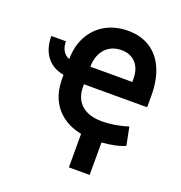

<svg xmlns="http://www.w3.org/2000/svg" viewBox="-162 -855 1149 1221"><g transform="rotate(20 412.0 -244.5)"><path d="M206.1 -419.4Q206.5 -507.8 243.4 -575.2Q280.3 -642.6 346.4 -679.7Q412.6 -716.8 499 -716.8Q585.4 -716.8 647.9 -676.5Q710.4 -636.2 743.4 -560.3Q776.4 -484.4 776.4 -378.9V-300.8H348.6V-285.2Q348.6 -205.6 397.2 -161.9Q445.8 -118.2 537.1 -118.2Q575.7 -118.2 623.8 -126Q671.9 -133.8 711.9 -147.5L736.3 -25.4Q710.9 -12.7 668.7 -3.7Q626.5 5.4 580.1 8.8V228.5H439.5V2Q366.2 -12.7 313.7 -51.3Q261.2 -89.8 233.6 -149.2Q206.1 -208.5 206.1 -285.2V-313Q131.3 -325.7 90.1 -379.4Q48.8 -433.1 48.8 -518.6H147.5Q147.5 -481 162.6 -455.6Q177.7 -430.2 206.1 -419.4ZM632.8 -419.9V-439.5Q632.8 -508.3 597.4 -547.6Q562 -586.9 499 -586.9Q454.6 -586.9 420.7 -566.4Q386.7 -545.9 367.9 -508.1Q349.1 -470.2 348.6 -419.9Z"/></g></svg>

Font: Pretendard Std
Style: Bold
Weight: 700
Designer: Base glyphs from Inter by Rasmus Andersson; Hangeul glyphs from Noto Sans CJK(Source Han Sans) by Jang Soo-young and Kan
Foundry: Kil Hyung-jin
Version: Version 1.309